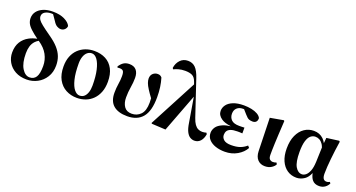

<svg xmlns="http://www.w3.org/2000/svg" viewBox="-49 -1514 4118 2219"><g transform="rotate(20 2010.5 -404.5)"><path d="M298 16Q216 16 157 -16.5Q98 -49 66.5 -103.5Q35 -158 35 -222Q35 -299 67.5 -352Q100 -405 158 -436Q201 -459 254 -469Q200 -508 168 -538Q129 -573 114 -603.5Q99 -634 99 -668Q99 -715 126.5 -750.5Q154 -786 203 -806Q252 -826 318 -826Q404 -826 462 -797.5Q520 -769 538 -729Q537 -704 517.5 -685Q498 -666 469 -666Q445 -666 421 -680.5Q397 -695 376 -730L328 -799Q319 -800 308 -800Q262 -800 230.5 -781Q199 -762 199 -726Q199 -706 212.5 -685.5Q226 -665 264 -634.5Q302 -604 376 -552Q444 -505 485.5 -458.5Q527 -412 546 -362Q565 -312 565 -252Q565 -169 527 -108.5Q489 -48 428 -16Q367 16 298 16ZM278 -453Q254 -439 237 -421Q210 -392 198.5 -353.5Q187 -315 187 -267Q187 -148 226.5 -83.5Q266 -19 321 -19Q373 -19 399.5 -59.5Q426 -100 426 -196Q426 -270 391 -335Q356 -400 279 -452Q278 -452 278 -453Z M915 17Q841 17 780 -15.5Q719 -48 683.5 -112.5Q648 -177 648 -273Q648 -344 669.5 -398Q691 -452 729 -488.5Q767 -525 817 -544Q867 -563 925 -563Q1004 -563 1064 -531.5Q1124 -500 1157.5 -437Q1191 -374 1191 -280Q1191 -208 1169.5 -152.5Q1148 -97 1110 -59Q1072 -21 1022 -2Q972 17 915 17ZM936 -19Q970 -19 992.5 -39Q1015 -59 1027 -95.5Q1039 -132 1039 -179Q1039 -291 1021 -368.5Q1003 -446 973 -486.5Q943 -527 906 -527Q875 -527 851 -507Q827 -487 814 -450.5Q801 -414 801 -366Q801 -248 820 -171Q839 -94 870 -56.5Q901 -19 936 -19Z M1535 17Q1423 17 1364 -34Q1305 -85 1305 -188Q1305 -247 1313.5 -298.5Q1322 -350 1322 -397Q1322 -442 1310 -458.5Q1298 -475 1265 -475Q1258 -475 1252 -474.5Q1246 -474 1240 -472L1234 -486Q1259 -524 1287.5 -541.5Q1316 -559 1356 -559Q1413 -559 1442 -525Q1471 -491 1471 -429Q1471 -374 1460.5 -311.5Q1450 -249 1450 -184Q1450 -116 1480 -72Q1510 -28 1574 -28Q1639 -28 1683 -73.5Q1727 -119 1727 -219Q1727 -244 1725 -273Q1689 -321 1667 -356Q1641 -396 1630.5 -425.5Q1620 -455 1620 -478Q1620 -518 1644.5 -540.5Q1669 -563 1703 -563Q1721 -563 1733 -557Q1745 -551 1755 -539Q1771 -487 1779 -429.5Q1787 -372 1787 -307Q1787 -138 1722.5 -60.5Q1658 17 1535 17Z M1834 1 1828 -7 2137 -593 2127 -621Q2109 -673 2075.5 -689.5Q2042 -706 1989 -706Q1943 -706 1908 -696Q1873 -686 1850 -674L1840 -688Q1848 -747 1885 -786.5Q1922 -826 1980 -826Q2036 -826 2072.5 -789.5Q2109 -753 2137 -668L2282 -235Q2298 -187 2317.5 -160Q2337 -133 2360.5 -121.5Q2384 -110 2411 -110Q2423 -110 2437.5 -112Q2452 -114 2462 -118L2472 -102Q2463 -46 2434 -14.5Q2405 17 2361 17Q2333 17 2307.5 1.5Q2282 -14 2263 -51.5Q2244 -89 2234 -156L2183 -459L2005 10Z M2734 17Q2671 17 2619.5 -0.5Q2568 -18 2537.5 -51.5Q2507 -85 2507 -133Q2507 -170 2530 -204Q2553 -238 2608 -261Q2645 -277 2702 -284Q2622 -294 2583 -322Q2530 -358 2530 -412Q2530 -452 2555.5 -486.5Q2581 -521 2633 -542Q2685 -563 2764 -563Q2812 -563 2856 -554Q2900 -545 2931.5 -527Q2963 -509 2975 -483Q2976 -454 2961.5 -437.5Q2947 -421 2918 -421Q2894 -421 2873.5 -428.5Q2853 -436 2823 -471L2778 -522Q2771 -522 2765 -522Q2720 -522 2692 -496.5Q2664 -471 2664 -426Q2664 -380 2693.5 -350.5Q2723 -321 2791 -321Q2807 -321 2821.5 -321.5Q2836 -322 2855 -323V-252Q2830 -254 2817 -254H2794Q2742 -254 2712.5 -242.5Q2683 -231 2671 -211Q2659 -191 2659 -163Q2659 -129 2687 -104.5Q2715 -80 2778 -80Q2843 -80 2886 -95.5Q2929 -111 2966 -143L2986 -120Q2954 -61 2887 -22Q2820 17 2734 17Z M3227 16Q3172 16 3138 -20Q3104 -56 3102 -123L3091 -530L3254 -559L3262 -552Q3256 -454 3252.5 -385Q3249 -316 3247 -268.5Q3245 -221 3244.5 -188.5Q3244 -156 3244 -131Q3244 -91 3260 -76.5Q3276 -62 3298 -62Q3312 -62 3322 -64.5Q3332 -67 3340 -71L3352 -53Q3342 -28 3308.5 -6Q3275 16 3227 16Z M3615 16Q3551 16 3501.5 -17.5Q3452 -51 3424 -113.5Q3396 -176 3396 -264Q3396 -360 3426.5 -426.5Q3457 -493 3508.5 -528Q3560 -563 3624 -563Q3695 -563 3743 -517Q3764 -496 3779 -468L3785 -535L3936 -555L3946 -546Q3937 -489 3930 -432.5Q3923 -376 3917.5 -323.5Q3912 -271 3909 -224.5Q3906 -178 3906 -140Q3906 -99 3919 -79.5Q3932 -60 3958 -60Q3971 -60 3980 -63.5Q3989 -67 3997 -71L4009 -57Q3996 -26 3966 -4.5Q3936 17 3895 17Q3840 17 3811 -17Q3787 -44 3775 -99Q3750 -41 3713 -16Q3666 16 3615 16ZM3775 -413Q3767 -435 3757 -451Q3738 -479 3714.5 -492Q3691 -505 3664 -505Q3632 -505 3606 -484Q3580 -463 3564.5 -413Q3549 -363 3549 -276Q3549 -152 3581 -97.5Q3613 -43 3662 -43Q3686 -43 3709.5 -62Q3733 -81 3749.5 -123Q3766 -165 3769 -235Z"/></g></svg>

Font: Early Summer Mincho Heavy
Style: Regular
Weight: 900
Designer: GuiWonder
Version: Version 1.002